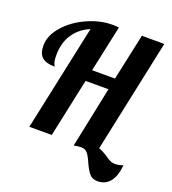

<svg xmlns="http://www.w3.org/2000/svg" viewBox="-161 -870 1035 1158"><g transform="rotate(20 356.5 -291.0)"><path d="M597 7Q615 20 629.5 27Q644 34 663 34Q684 34 713 24Q706 96 676.5 132Q647 168 598 168Q564 168 545.5 146Q527 124 508 82Q493 46 478 27.5Q463 9 438 9Q411 9 390 15L395 -10L471 -376H324L244 0H100L245 -680Q178 -652 141.5 -596Q105 -540 105 -461Q105 -424 112 -409.5Q119 -395 119 -393Q65 -393 38.5 -415.5Q12 -438 12 -490Q12 -554 64.5 -614.5Q117 -675 199 -712.5Q281 -750 363 -750Q377 -750 403 -748L339 -450H486L550 -748H694L540 -22Q566 -14 597 7Z"/></g></svg>

Font: Lobster
Style: Regular
Weight: 400
Designer: Impallari Type
Foundry: Impallari Type
Version: Version 2.100